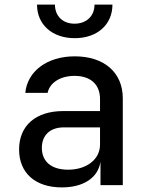

<svg xmlns="http://www.w3.org/2000/svg" viewBox="-20 -805 640 835"><path d="M305 -639C403 -639 469 -698 469 -785H391C391 -735 356 -702 304 -702C253 -702 219 -735 219 -785H141C141 -698 207 -639 305 -639ZM305 -560C186 -560 99 -496 90 -401H187C196 -445 242 -475 304 -475C374 -475 415 -438 415 -374V-322H255C136 -322 63 -259 63 -155C63 -53 133 10 249 10C343 10 407 -32 417 -102V0H514V-377C514 -490 433 -560 305 -560ZM276 -67C204 -67 162 -102 162 -162C162 -217 198 -251 257 -251H415V-176C415 -112 357 -67 276 -67Z"/></svg>

Font: Tekne LDO Medium
Style: Regular
Weight: 500
Monospace: yes
Designer: Alessio Laiso, Mario Rullo, Paolo Rosset
Foundry: Alessio Laiso
Version: Version 1.000;hotconv 1.0.109;makeotfexe 2.5.65596